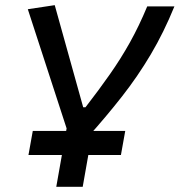

<svg xmlns="http://www.w3.org/2000/svg" viewBox="-20 -718 690 738"><path d="M89.4 -122.1 106 -214.8H461.4L444.8 -122.1ZM196.3 0 247.6 -290H349.1L297.9 0ZM241.7 -207 86.9 -682.6 190.4 -698.2 299.8 -305.7H308.6Q360.4 -372.6 402.3 -432.4Q444.3 -492.2 479.5 -555.2Q514.6 -618.2 545.9 -693.4H650.4Q609.9 -593.8 559.8 -509.3Q509.8 -424.8 448.7 -346.9Q387.7 -269 314.5 -187.5Z"/></svg>

Font: Cascadia Code
Style: Italic
Weight: 400
Italic angle: -10°
Designer: Aaron Bell
Foundry: Saja Typeworks
Version: Version 2407.024